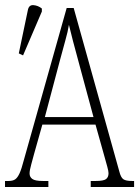

<svg xmlns="http://www.w3.org/2000/svg" viewBox="-21 -746 555 766"><path d="M-1 0V-24H13Q30 -24 39.5 -30.5Q49 -37 57 -54.5Q65 -72 74 -107L245 -714H273L455 -62Q461 -38 471 -31Q481 -24 506 -24H514V0H341V-24H361Q392 -24 402 -31.5Q412 -39 412 -55Q412 -63 407 -81Q402 -99 397 -117L360 -249H148L115 -132Q110 -113 103.5 -89.5Q97 -66 97 -54Q97 -40 108 -32Q119 -24 150 -24H172V0ZM158 -279H352L295 -490Q280 -545 270 -583Q260 -621 254 -647Q250 -621 239.5 -584Q229 -547 218 -505ZM71 -525 54 -533 90 -705Q94 -727 112.5 -725.5Q131 -724 146 -712V-700Z"/></svg>

Font: Noto Serif ExtraCondensed ExtraLight
Style: Regular
Weight: 200
Width: 2
Designer: Monotype Design Team
Foundry: Monotype Imaging Inc.
Version: Version 2.015